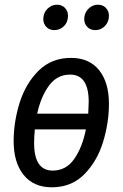

<svg xmlns="http://www.w3.org/2000/svg" viewBox="-20 -784 521 816"><path d="M443 -343Q443 -262 418 -180.5Q393 -99 338.5 -43.5Q284 12 200 12Q123 12 80.5 -40.5Q38 -93 38 -184Q38 -266 63.5 -347.5Q89 -429 144 -483.5Q199 -538 282 -538Q359 -538 401 -486Q443 -434 443 -343ZM138 -301H355Q357 -337 357 -351Q357 -467 278 -467Q223 -467 188.5 -420.5Q154 -374 138 -301ZM345 -234H128Q125 -203 125 -176Q125 -59 204 -59Q261 -59 295.5 -108.5Q330 -158 345 -234ZM164 -703Q164 -729 181.5 -746.5Q199 -764 222 -764Q243 -764 256 -750.5Q269 -737 269 -717Q269 -690 252 -673Q235 -656 211 -656Q190 -656 177 -669.5Q164 -683 164 -703ZM338 -703Q338 -729 355.5 -746.5Q373 -764 396 -764Q417 -764 430 -750.5Q443 -737 443 -717Q443 -691 426 -673.5Q409 -656 385 -656Q364 -656 351 -669.5Q338 -683 338 -703Z"/></svg>

Font: Fira Sans Compressed
Style: Italic
Weight: 400
Width: 1
Italic angle: -8°
Designer: bBox Type GmbH & Carrois Corporate GbR & Edenspiekermann AG
Foundry: bBox Type GmbH & Carrois Corporate GbR & Edenspiekermann AG
Version: Version 4.301